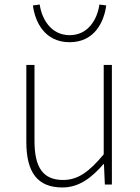

<svg xmlns="http://www.w3.org/2000/svg" viewBox="-20 -813 617 846"><path d="M255 13C328 13 383 -29 436 -90H438L442 0H473V-527H437V-133C372 -55 323 -20 258 -20C169 -20 132 -76 132 -192V-527H96V-188C96 -51 147 13 255 13ZM287 -627C398 -627 439 -719 448 -789L418 -793C409 -729 369 -658 287 -658C205 -658 164 -729 155 -793L125 -789C134 -719 175 -627 287 -627Z"/></svg>

Font: Noto Sans CJK HK Thin
Style: Regular
Weight: 100
Designer: Ryoko NISHIZUKA 西塚涼子 (kana, bopomofo & ideographs); Paul D. Hunt (Latin, Greek & Cyrillic); Sandoll Communications 산돌커뮤니
Foundry: Adobe
Version: Version 2.004;hotconv 1.0.118;makeotfexe 2.5.65603